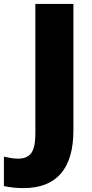

<svg xmlns="http://www.w3.org/2000/svg" viewBox="-99 -734 471 978"><path d="M21 224.1C190.4 224.1 274.9 123.5 274.9 -69.8V-713.9H81.1V-53.2C81.1 -6.8 74.2 26.4 60.5 45.4C46.9 64.5 23.9 74.2 -7.8 74.2C-35.2 74.2 -58.1 67.9 -79.1 64V213.9C-47.4 220.7 -14.2 224.1 21 224.1Z"/></svg>

Font: Sahel Black
Style: Bold
Weight: 900
Foundry: Saber Rastikerdar (saber.rastikerdar@gmail.com)
Version: Version 3.4.0